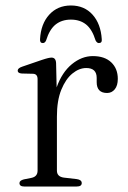

<svg xmlns="http://www.w3.org/2000/svg" viewBox="-20 -680 467 700"><path d="M184.5 -450 186.5 -361.5Q206 -416.5 242 -446Q278 -475.5 318.5 -475.5Q361.5 -475.5 385.5 -452.8Q409.5 -430 409.5 -392.5Q409.5 -368 398.5 -354.5Q387.5 -341 370.5 -341Q332.5 -341 332.5 -380.5V-396Q332.5 -432 294.5 -432Q268.5 -432 244 -412Q219.5 -392 203.5 -352.8Q187.5 -313.5 187.5 -255V-58Q187.5 -36 212.5 -32.5L260 -27Q278 -24.5 278 -12.5Q278 0 259.5 0H68.5Q51 0 51 -12.5Q51 -22 67 -26L94.5 -31.5Q117 -36 117 -58V-391.5Q117 -410 101 -411L59.5 -412Q44.5 -413 44.5 -422.5Q44.5 -431.5 61 -437L132.5 -461.5Q147.5 -466.5 155.2 -468.2Q163 -470 168 -470Q183.5 -470 184.5 -450ZM238.5 -608.5Q205.5 -608.5 183 -590.8Q160.5 -573 148 -532.5Q144 -523 136 -523Q125 -523 126 -537Q129 -593 159.5 -626.5Q190 -660 238.5 -660Q287.5 -660 317.5 -626.5Q347.5 -593 351 -537Q352.5 -523 340.5 -523Q333.5 -523 328.5 -532.5Q316 -573 293.8 -590.8Q271.5 -608.5 238.5 -608.5Z"/></svg>

Font: Fraunces 9pt Light
Style: Regular
Weight: 300
Version: Version 1.000;[0bf87f6ff]